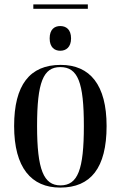

<svg xmlns="http://www.w3.org/2000/svg" viewBox="-20 -840 548 870"><path d="M131 -800H378V-820H131ZM253 -610C279 -610 302 -626 302 -666C302 -707 279 -722 253 -722C227 -722 205 -707 205 -666C205 -626 227 -610 253 -610ZM253 10C391 10 463 -79 463 -269C463 -455 388 -546 255 -546C115 -546 44 -455 44 -269C44 -80 122 10 253 10ZM254 0C178 0 148 -71 148 -269C148 -467 176 -536 253 -536C333 -536 360 -467 360 -269C360 -72 333 0 254 0Z"/></svg>

Font: Noto Serif Display Condensed Medium
Style: Regular
Weight: 500
Width: 3
Designer: Monotype Design Team
Foundry: Monotype Imaging Inc.
Version: Version 2.009